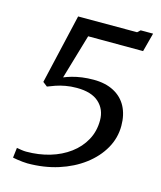

<svg xmlns="http://www.w3.org/2000/svg" viewBox="-114 -839 783 933"><g transform="rotate(15 277.0 -372.5)"><path d="M44 -49Q55.5 -47 68 -45Q80.5 -43 92 -43Q155 -43 210.5 -59.5Q266 -76 308.5 -107.5Q351 -139 375.2 -183.2Q399.5 -227.5 399.5 -282.5Q399.5 -337.5 362 -371.8Q324.5 -406 250 -406Q220 -406 194 -401.2Q168 -396.5 146.2 -389Q124.5 -381.5 107.5 -374.5L85 -392L166 -743H462.5L477 -756.5H539.5L514.5 -662L238 -662.5L172 -438Q188.5 -445 211.2 -451.5Q234 -458 261.2 -461.8Q288.5 -465.5 319 -465.5Q379 -465.5 421.2 -443Q463.5 -420.5 485 -379.8Q506.5 -339 506.5 -283.5Q506.5 -222.5 476.2 -169.2Q446 -116 392.2 -75.5Q338.5 -35 267 -12.2Q195.5 10.5 112.5 10.5Q102 10.5 88 9Q74 7.5 60.2 5.5Q46.5 3.5 38 1.5Z"/></g></svg>

Font: Merriweather Light 18pt
Style: Italic
Weight: 400
Italic angle: -7.8°
Version: Version 2.101